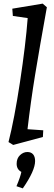

<svg xmlns="http://www.w3.org/2000/svg" viewBox="-20 -790 297 1061"><path d="M133 -690 51 -702 48 -742 216 -770 239 -750Q198 -523 174 -376.5Q150 -230 132 -76L219 -70L217 -33L53 11L27 -5Q59 -130 90.5 -337Q122 -544 133 -690ZM71 239Q93 187 98 160Q72 146 72 115Q72 85 90.5 67.5Q109 50 131 50Q152 50 163 63Q174 76 174 100Q174 153 106 251Z"/></svg>

Font: Andada Pro Medium
Style: Italic
Weight: 500
Italic angle: -7°
Designer: Carolina Giovagnoli
Foundry: Huerta Tipografica
Version: Version 3.005; ttfautohint (v1.8.4)